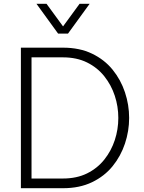

<svg xmlns="http://www.w3.org/2000/svg" viewBox="-20 -991 758 1011"><path d="M286 -814 172 -971H225L312 -852L399 -971H452L338 -814ZM90 0V-740H312Q399 -740 464.5 -708.5Q530 -677 573 -624Q616 -571 638 -505Q660 -439 660 -370Q660 -301 638 -235Q616 -169 573 -116Q530 -63 464.5 -31.5Q399 0 312 0ZM311 -689H146V-51H311Q384 -51 438.5 -78Q493 -105 529.5 -151Q566 -197 584.5 -253.5Q603 -310 603 -370Q603 -430 584.5 -486.5Q566 -543 529.5 -589Q493 -635 438.5 -662Q384 -689 311 -689Z"/></svg>

Font: Be Vietnam Pro ExtraLight
Style: Regular
Weight: 200
Designer: Lam Bao, Tony Le, Vietanh Nguyen
Foundry: Yellow Type Foundry
Version: Version 1.002; ttfautohint (v1.8.3)